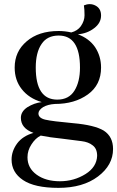

<svg xmlns="http://www.w3.org/2000/svg" viewBox="-20 -649 567 929"><path d="M334 -53Q234 -62 199 -70Q166 -78 166 -100Q166 -116 189 -131Q212 -144 246 -146Q341 -146 405 -192Q469 -238 469 -322Q469 -377 440 -421Q411 -463 357 -483Q403 -487 436 -513Q469 -538 469 -574Q469 -608 442 -622Q429 -629 414 -629Q400 -629 386 -623Q389 -604 389 -575Q389 -548 371 -522Q355 -500 325 -492Q294 -499 264 -499Q167 -499 109 -449Q51 -400 51 -322Q51 -261 85 -218Q120 -173 182 -155Q146 -151 112 -130Q81 -109 81 -79Q81 -28 142 -6Q90 9 63 45Q36 82 36 123Q36 185 91 222Q147 260 263 260Q381 260 454 205Q527 150 527 72Q527 12 482 -17Q437 -44 334 -53ZM270 228Q201 228 157 196Q113 164 113 112Q113 79 132 50Q151 20 177 7Q221 16 281 22Q329 28 375 34Q408 38 428 54Q450 70 450 105Q448 159 394 193Q338 228 270 228ZM367 -322Q367 -253 340 -210Q313 -167 257 -167Q153 -167 153 -322Q153 -395 181 -436Q208 -477 264 -477Q367 -477 367 -322Z"/></svg>

Font: Rufina
Style: Regular
Weight: 400
Designer: Martin Sommaruga
Foundry: Martin Sommaruga
Version: Version